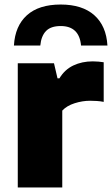

<svg xmlns="http://www.w3.org/2000/svg" viewBox="-20 -828 494 848"><path d="M58.5 0V-548.5H218.5L234 -482H242.5Q265.5 -520.5 303.8 -538.8Q342 -557 390 -557Q403 -557 415.5 -555.8Q428 -554.5 438 -553V-378Q423.5 -381 407.5 -382Q391.5 -383 378 -383Q344 -383 309.5 -372Q275 -361 255 -339.5V0ZM41.5 -627Q46.5 -713.5 99 -760.8Q151.5 -808 248 -808Q343.5 -808 396.5 -760.8Q449.5 -713.5 454.5 -627H338Q330 -713 248 -713Q204.5 -713 183.2 -691Q162 -669 158 -627Z"/></svg>

Font: Encode Sans SemiExpanded SemiExpanded ExtraBold
Style: Regular
Weight: 800
Width: 6
Designer: Multiple Designers
Foundry: Impallari Type
Version: Version 3.000; ttfautohint (v1.8.3) -l 8 -r 50 -G 200 -x 14 